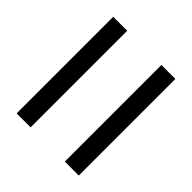

<svg xmlns="http://www.w3.org/2000/svg" viewBox="-53 -632 603 603"><g transform="rotate(-45 248.5 -330.0)"><path d="M34 -406H463V-468H34ZM34 -192H463V-254H34Z"/></g></svg>

Font: SSansPro
Style: Regular
Weight: 400
Designer: Paul D. Hunt
Foundry: Adobe Systems Incorporated
Version: Version 3.006;hotconv 1.0.111;makeotfexe 2.5.65597